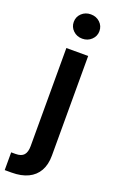

<svg xmlns="http://www.w3.org/2000/svg" viewBox="-207 -790 633 1037"><g transform="rotate(20 109.5 -271.0)"><path d="M60.1 -529.3H185.5V43.5Q185.5 95.2 165.3 131.1Q145 167 106.4 185.5Q67.9 204.1 12.2 204.1H-27.3V102.1H-2Q31.2 102.1 45.7 85.4Q60.1 68.8 60.1 34.7ZM123 -606Q91.8 -606 70.6 -626.2Q49.3 -646.5 49.3 -675.8Q49.3 -705.6 70.6 -725.6Q91.8 -745.6 123 -745.6Q154.3 -745.6 175.5 -725.6Q196.8 -705.6 196.8 -675.8Q196.8 -646.5 175.3 -626.2Q153.8 -606 123 -606Z"/></g></svg>

Font: Inter 24pt SemiBold
Style: Regular
Weight: 600
Designer: Rasmus Andersson
Foundry: rsms
Version: Version 4.001;git-66647c0bb